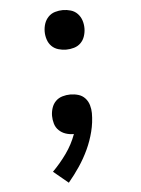

<svg xmlns="http://www.w3.org/2000/svg" viewBox="-53 -570 606 827"><g transform="rotate(-5 250.0 -156.5)"><path d="M250 -357Q233 -357 216 -362Q199 -367 187 -379Q175 -391 169.5 -408Q164 -425 164 -442Q164 -460 169.5 -476.5Q175 -493 187 -505.5Q199 -518 216 -523Q233 -528 250 -528Q267 -528 284 -523Q301 -518 313 -505.5Q325 -493 330.5 -476.5Q336 -460 336 -442Q336 -425 330.5 -408Q325 -391 313 -379Q301 -367 284 -362Q267 -357 250 -357ZM211 215 147 162Q180 129 207.5 90.5Q235 52 251 8H249Q232 8 215.5 2.5Q199 -3 186.5 -15Q174 -27 169 -44Q164 -61 164 -78Q164 -95 169.5 -112Q175 -129 187 -141Q199 -153 216 -158Q233 -163 250 -163Q268 -163 285 -158Q302 -153 314 -140Q326 -127 331 -109.5Q336 -92 336 -75Q336 -35 326 4.5Q316 44 299 80.5Q282 117 259.5 150.5Q237 184 211 215Z"/></g></svg>

Font: Iosevka Curly Medium
Style: Regular
Weight: 500
Monospace: yes
Designer: Belleve Invis
Foundry: Belleve Invis
Version: Version 22.1.2; ttfautohint (v1.8.4)